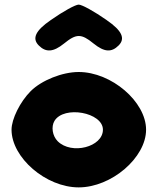

<svg xmlns="http://www.w3.org/2000/svg" viewBox="-20 -862 685 832"><path d="M113 -467C67 -421 30 -346 30 -300C30 -179 179 -50 321 -50C463 -50 613 -179 613 -300C613 -421 463 -550 321 -550C250 -550 160 -514 113 -467ZM426 -300C426 -225 290 -190 230 -250C207 -273 201 -313 216 -338C257 -406 426 -375 426 -300ZM200 -775C133 -729 118 -695 148 -665C179 -634 211 -636 257 -673C311 -717 332 -717 386 -673C432 -636 463 -634 494 -665C524 -695 509 -729 442 -775C388 -813 335 -842 321 -842C307 -842 254 -813 200 -775Z"/></svg>

Font: Hussar Skorodowane
Style: Bold
Weight: 700
Foundry: Cannot Into Space Fonts
Version: Version 0.892